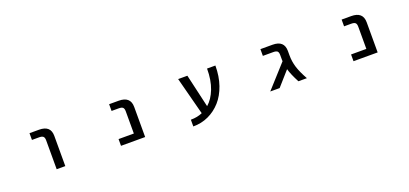

<svg xmlns="http://www.w3.org/2000/svg" viewBox="22 -1385 4956 2328"><g transform="rotate(-20 2500.0 -220.5)"><path d="M353.5 -435.5V-522.5H476.6Q626 -522.5 625 -387.7V1H513.7V-372.1Q513.7 -407.2 498.5 -421.4Q483.4 -435.5 445.3 -435.5Z M1343.8 1V-85.9H1541V-372.1Q1541 -408.2 1525.9 -421.9Q1510.7 -435.5 1473.6 -435.5H1380.9V-522.5H1503.9Q1655.3 -522.5 1655.3 -387.7V1Z M2489.3 -93.8Q2560.5 -155.3 2602.5 -264.2Q2644.5 -373 2644.5 -522.5H2752Q2752 -383.8 2712.9 -271Q2673.8 -158.2 2605.5 -81.5Q2537.1 -4.9 2446.3 37.6Q2355.5 80.1 2248 80.1V-6.8Q2333 -6.8 2398.4 -36.1L2271.5 -522.5H2390.6Z M3638.7 -330.1Q3638.7 -252 3661.6 -177.2Q3684.6 -102.5 3742.2 1H3632.8Q3573.2 -112.3 3553.7 -183.6L3390.6 1H3269.5L3535.2 -293Q3534.2 -300.8 3534.2 -320.3V-372.1Q3534.2 -408.2 3520 -421.9Q3505.9 -435.5 3467.8 -435.5H3333V-522.5H3489.3Q3638.7 -522.5 3638.7 -387.7Z M4343.8 1V-85.9H4541V-372.1Q4541 -408.2 4525.9 -421.9Q4510.7 -435.5 4473.6 -435.5H4380.9V-522.5H4503.9Q4655.3 -522.5 4655.3 -387.7V1Z"/></g></svg>

Font: GenEi Gothic M SemiBold
Style: Regular
Weight: 500
Designer: o_tamon (Modified); [Source Han Sans]
Ryoko NISHIZUKA  (kana & ideographs); Paul D. Hunt (Latin, Greek & Cyrillic); Wenl
Version: Version 1.1a;Original Version 1.004